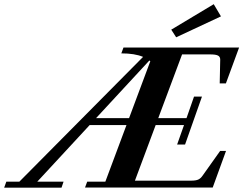

<svg xmlns="http://www.w3.org/2000/svg" viewBox="-90 -888 1152 909"><path d="M744.1 -711.4 720.7 -747.6 921.9 -868.2 956.1 -810.5ZM-70.3 0.5 -60.1 -27.8H1.5L587.4 -618.7Q547.9 -635.3 484.4 -635.3L494.6 -663.1H1042L979.5 -493.2H950.2L952.6 -606Q952.6 -619.6 941.9 -625Q931.2 -630.4 906.2 -630.4H772L659.2 -328.6H793L828.6 -430.7H866.2L786.1 -203.6H748.5L781.2 -295.9H647L548.8 -32.7H814.5Q836.9 -32.7 848.4 -37.8Q859.9 -43 869.6 -57.1L952.1 -173.3H980L917 0H312.5L322.8 -27.8H408.7L508.8 -295.9H334.5L86.4 -27.8H210.9L201.2 0.5ZM621.6 -598.1Q620.1 -599.6 617.2 -601.6L364.7 -328.6H521Z"/></svg>

Font: Elstob 14pt
Style: Bold Italic
Weight: 700
Italic angle: -20°
Designer: Peter S. Baker
Version: Version 1.015